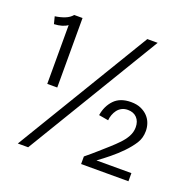

<svg xmlns="http://www.w3.org/2000/svg" viewBox="-128 -838 971 976"><g transform="rotate(20 357.5 -350.0)"><path d="M69 12 506 -712H562L125 12ZM160 -700V-324H106V-642Q94 -633 75.5 -627.5Q57 -622 34 -621L24 -660Q53 -664 77 -673.5Q101 -683 115 -700ZM407 -41Q439 -67 467 -92Q491 -113 516 -135.5Q541 -158 555 -173Q578 -196 591 -220Q604 -244 604 -270Q604 -302 586 -321Q568 -340 537 -340Q518 -340 504 -332.5Q490 -325 481 -313Q472 -301 466.5 -286Q461 -271 460 -256L408 -265Q416 -316 448 -349.5Q480 -383 539 -383Q570 -383 592.5 -373Q615 -363 630 -347Q645 -331 652 -311Q659 -291 659 -270Q659 -232 640.5 -203Q622 -174 593 -144Q567 -117 534.5 -90.5Q502 -64 474 -44H663V0H407Z"/></g></svg>

Font: Post Grotesk Light
Style: Light
Weight: 300
Version: Version 1.0